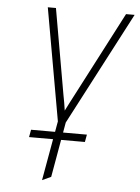

<svg xmlns="http://www.w3.org/2000/svg" viewBox="-54 -553 615 846"><g transform="rotate(5 253.5 -130.5)"><path d="M164 250 211 -14 123 -511H159L225 -134Q228 -118 231.5 -99Q235 -80 237 -64Q246 -82 255 -99.5Q264 -117 273 -134L469 -511H507L246 -12L203 232ZM90.5 66 96.5 33H343.5L337.5 66Z"/></g></svg>

Font: Overpass Thin
Style: Italic
Weight: 250
Italic angle: -10°
Designer: Delve Withrington, Dave Bailey, Thomas Jockin
Foundry: Delve Fonts LLC
Version: Version 4.000